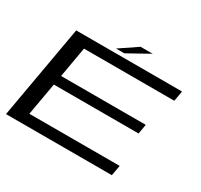

<svg xmlns="http://www.w3.org/2000/svg" viewBox="-162 -997 1259 1205"><g transform="rotate(30 468.0 -394.0)"><path d="M11.5 0 130.5 -675H897.5L884.5 -600.5H230L191.5 -380H805L793 -310.5H179L137.5 -75H792L778.5 0ZM403.5 -701.5 532 -788H619.5L464 -701.5Z"/></g></svg>

Font: Anybody UltraExpanded Regular
Style: Italic
Weight: 400
Width: 9
Italic angle: -10°
Designer: Tyler Finck
Foundry: Etcetera Type Company
Version: Version 1.010; ttfautohint (v1.8.3) -l 8 -r 50 -G 200 -x 14 